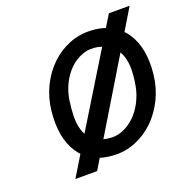

<svg xmlns="http://www.w3.org/2000/svg" viewBox="-119 -713 839 871"><g transform="rotate(-20 300.0 -277.0)"><path d="M298 8.5Q264 6 235.5 -2.5L204 50H99L159.5 -49.5Q148 -61.5 138.5 -76Q114 -113.5 105 -164.2Q96 -215 102.5 -276.5Q109 -337.5 134.5 -390.5Q160 -443.5 199.5 -482Q239 -520.5 289.8 -541.2Q340.5 -562 397.5 -558.5Q433.5 -556.5 463.5 -546.5L499 -604.5H599L536.5 -500.5Q548 -489 557 -475Q582 -438.5 591.5 -388Q601 -337.5 594.5 -276.5Q588 -214 562 -160.5Q536 -107 496.2 -68.2Q456.5 -29.5 405.5 -8.8Q354.5 12 298 8.5ZM400 -477.5Q360 -485.5 325.2 -472.5Q290.5 -459.5 264 -433.5Q237.5 -407.5 220 -372Q202.5 -336.5 196.5 -299.5Q190 -258 189.2 -220.2Q188.5 -182.5 198 -152Q202 -139.5 208 -129L418.5 -472.5Q409.5 -475.5 400 -477.5ZM499.5 -250Q507 -290 508 -327.5Q509 -365 498.5 -395.5Q494.5 -408.5 487.5 -419.5L280 -76Q287.5 -74.5 295.5 -73Q334.5 -65.5 368.8 -78.8Q403 -92 429.8 -117.8Q456.5 -143.5 474.5 -178.5Q492.5 -213.5 499.5 -250Z"/></g></svg>

Font: B612
Style: Italic
Weight: 400
Italic angle: -10°
Designer: Nicolas Chauveau, Thomas Paillot, Jonathan Favre-Lamarine, Jean-Luc Vinot
Foundry: AIRBUS
Version: Version 1.008